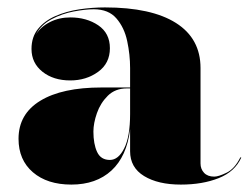

<svg xmlns="http://www.w3.org/2000/svg" viewBox="-20 -488 677 518"><path d="M254 -252H331V-304.5Q331 -340.5 323.2 -377Q315.5 -413.5 294.2 -438.2Q273 -463 233 -463Q210 -463 178.5 -457Q147 -451 118.8 -436Q90.5 -421 77 -395Q90 -416 114.8 -428.5Q139.5 -441 169.5 -441Q213.5 -441 245 -419.8Q276.5 -398.5 276.5 -358Q276.5 -317 244.5 -294Q212.5 -271 169.5 -271Q124 -271 94.5 -294.5Q65 -318 65 -356Q65 -388.5 82.8 -410.2Q100.5 -432 129.8 -444.8Q159 -457.5 194 -462.8Q229 -468 263 -468Q388.5 -468 454.8 -426Q521 -384 521 -304.5V-47Q521 -32 530.5 -21.8Q540 -11.5 558 -11.5Q569.5 -11.5 591.2 -22Q613 -32.5 628.5 -63.5L631 -63Q614 -25 570.2 -7.5Q526.5 10 468 10Q406.5 10 368.8 -13Q331 -36 331 -80V-139Q322 -66 280.8 -28Q239.5 10 172.5 10Q107.5 10 68.8 -23.2Q30 -56.5 30 -113.5Q30 -180.5 88.8 -216.2Q147.5 -252 254 -252ZM276.5 -56.5Q299.5 -56.5 315.2 -88Q331 -119.5 331 -180.5V-249.5H322.5Q291 -249.5 271 -229.8Q251 -210 241.5 -182.8Q232 -155.5 232 -133Q232 -99.5 242 -78Q252 -56.5 276.5 -56.5Z"/></svg>

Font: Bodoni* 72pt Fatface
Style: Regular
Weight: 900
Version: Version 2.3